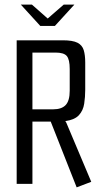

<svg xmlns="http://www.w3.org/2000/svg" viewBox="-20 -794 433 829"><path d="M70 -774H118L186 -714L255 -774H301L217 -682H154ZM311 15 199 -269H120V0H52V-620H251Q294 -620 314.5 -609.5Q335 -599 341.5 -577.5Q348 -556 348 -524V-407Q348 -375 343.5 -346Q339 -317 321 -297Q303 -277 262 -271L266 -265L374 -9ZM210 -322Q246 -322 263.5 -340.5Q281 -359 281 -402V-496Q281 -537 268.5 -552Q256 -567 220 -567H120V-322Z"/></svg>

Font: Smooch Sans Medium
Style: Regular
Weight: 500
Designer: Robert E. Leuschke
Foundry: Robert E. Leuschke
Version: Version 1.010; ttfautohint (v1.8.3)